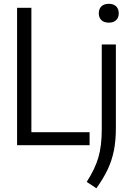

<svg xmlns="http://www.w3.org/2000/svg" viewBox="-20 -782 708 1034"><path d="M72 0V-740H149V-70H462.5V0ZM447 197.5Q491.5 128.5 509.8 66Q528 3.5 528 -85V-542.5H604V-90.5Q604 -23.5 593.2 29.5Q582.5 82.5 559.8 130.8Q537 179 499 232ZM512 -710.5Q512 -734 526.2 -747.8Q540.5 -761.5 566 -761.5Q591.5 -761.5 605.5 -747.8Q619.5 -734 619.5 -710.5Q619.5 -687 605.5 -673.5Q591.5 -660 566 -660Q540.5 -660 526.2 -673.5Q512 -687 512 -710.5Z"/></svg>

Font: Encode Sans Condensed
Style: Regular
Weight: 400
Width: 3
Designer: Multiple Designers
Foundry: Impallari Type
Version: Version 2.000